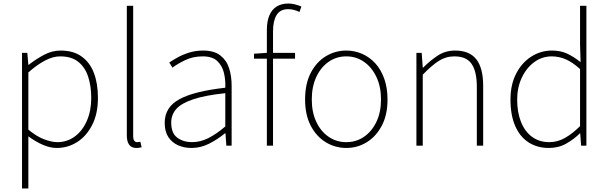

<svg xmlns="http://www.w3.org/2000/svg" viewBox="-20 -827 3454 1090"><path d="M105 243V-527H135L141 -459H143Q182 -490 228.5 -515Q275 -540 324 -540Q396 -540 443 -506.5Q490 -473 513 -413Q536 -353 536 -271Q536 -182 503.5 -118Q471 -54 418 -20.5Q365 13 302 13Q265 13 224 -4.5Q183 -22 141 -53V46V243ZM305 -20Q361 -20 404.5 -52Q448 -84 473 -141Q498 -198 498 -271Q498 -338 480.5 -391.5Q463 -445 424.5 -476Q386 -507 321 -507Q281 -507 236 -483.5Q191 -460 141 -416V-91Q188 -52 231 -36Q274 -20 305 -20Z M754 13Q737 13 725 5.5Q713 -2 706.5 -18Q700 -34 700 -59V-794H736V-53Q736 -37 742 -28.5Q748 -20 758 -20Q761 -20 765 -20.5Q769 -21 777 -22L784 9Q777 10 771 11.5Q765 13 754 13Z M1067 13Q1026 13 991.5 -2Q957 -17 936 -48.5Q915 -80 915 -130Q915 -218 998 -263.5Q1081 -309 1259 -329Q1261 -372 1251.5 -412.5Q1242 -453 1214 -480Q1186 -507 1131 -507Q1075 -507 1030 -485Q985 -463 959 -443L941 -472Q958 -484 986.5 -500Q1015 -516 1052.5 -528Q1090 -540 1133 -540Q1195 -540 1230.5 -512.5Q1266 -485 1280.5 -440Q1295 -395 1295 -341V0H1265L1260 -70H1257Q1217 -37 1168.5 -12Q1120 13 1067 13ZM1070 -20Q1117 -20 1162 -42.5Q1207 -65 1259 -109V-298Q1145 -286 1077.5 -263.5Q1010 -241 981 -208.5Q952 -176 952 -131Q952 -70 987 -45Q1022 -20 1070 -20Z M1495 0V-655Q1495 -707 1509.5 -740.5Q1524 -774 1551.5 -790.5Q1579 -807 1617 -807Q1634 -807 1653 -802.5Q1672 -798 1691 -790L1680 -759Q1648 -775 1616 -775Q1571 -775 1550.5 -742Q1530 -709 1530 -650V0ZM1422 -494V-522L1495 -527H1655V-494Z M1946 13Q1883 13 1829.5 -19.5Q1776 -52 1744 -113.5Q1712 -175 1712 -262Q1712 -351 1744 -413Q1776 -475 1829.5 -507.5Q1883 -540 1946 -540Q1993 -540 2035.5 -521.5Q2078 -503 2110.5 -467.5Q2143 -432 2161.5 -380Q2180 -328 2180 -262Q2180 -175 2147.5 -113.5Q2115 -52 2062 -19.5Q2009 13 1946 13ZM1946 -20Q2002 -20 2046.5 -50.5Q2091 -81 2117 -135.5Q2143 -190 2143 -262Q2143 -335 2117 -390Q2091 -445 2046.5 -476Q2002 -507 1946 -507Q1890 -507 1845.5 -476Q1801 -445 1775.5 -390Q1750 -335 1750 -262Q1750 -190 1775.5 -135.5Q1801 -81 1845.5 -50.5Q1890 -20 1946 -20Z M2344 0V-527H2374L2380 -443H2382Q2423 -484 2466 -512Q2509 -540 2564 -540Q2645 -540 2684 -490.5Q2723 -441 2723 -339V0H2687V-334Q2687 -421 2657.5 -464Q2628 -507 2560 -507Q2511 -507 2470.5 -481Q2430 -455 2380 -403V0Z M3096 13Q3030 13 2981 -18.5Q2932 -50 2905 -111.5Q2878 -173 2878 -262Q2878 -347 2910.5 -409.5Q2943 -472 2996.5 -506Q3050 -540 3114 -540Q3162 -540 3199 -523Q3236 -506 3276 -474L3273 -573V-794H3309V0H3279L3274 -70H3272Q3239 -37 3195 -12Q3151 13 3096 13ZM3099 -20Q3145 -20 3187.5 -44Q3230 -68 3273 -111V-435Q3230 -474 3191.5 -490.5Q3153 -507 3112 -507Q3057 -507 3012.5 -474Q2968 -441 2942 -385.5Q2916 -330 2916 -262Q2916 -190 2937.5 -135.5Q2959 -81 3000 -50.5Q3041 -20 3099 -20Z"/></svg>

Font: Noto Sans SC Thin Thin
Style: Regular
Weight: 250
Version: Version 2.004-H2;hotconv 1.0.118;makeotfexe 2.5.65603